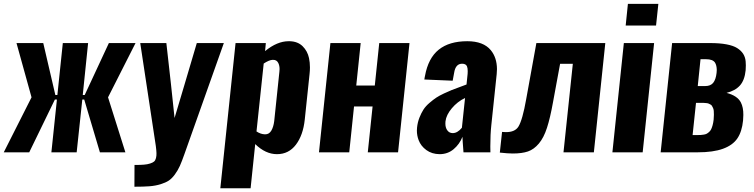

<svg xmlns="http://www.w3.org/2000/svg" viewBox="-38 -806 3988 1016"><path d="M-18.1 0 128.9 -291 49.3 -578.1H190.9L254.9 -303.2H265.6L294.4 -578.1H428.2L399.9 -303.2H410.2L538.1 -578.1H679.2L533.7 -291L625.5 0H490.7L407.7 -279.3H397.5L367.7 0H233.9L263.2 -279.3H252.4L116.7 0Z M673.3 182.1 673.8 66.9Q704.1 66.9 722.9 65.4Q741.7 64 756.1 59.3Q770.5 54.7 777.3 48.8Q784.2 43 787.4 30.5Q790.5 18.1 790 4.2Q789.6 -9.8 786.6 -33.2L704.1 -578.1H842.3L866.7 -360.4L885.7 -181.6L939 -360.4L1003.4 -578.1H1146.5L938 9.3Q924.3 48.3 913.6 72.3Q902.8 96.2 887.2 117.4Q871.6 138.7 855 149.7Q838.4 160.6 811.5 168.9Q784.7 177.2 752.7 179.7Q720.7 182.1 673.3 182.1Z M1363.8 -95.2Q1364.3 -95.2 1364.7 -95.2Q1385.7 -94.7 1397.5 -114.3Q1409.2 -133.8 1413.1 -165.5L1440.4 -426.3Q1441.4 -433.6 1441.4 -440.4Q1441.4 -459 1434.6 -472.7Q1426.3 -489.7 1407.2 -489.3Q1405.3 -489.3 1403.3 -489.3Q1384.8 -487.8 1357.4 -469.7L1319.3 -110.4Q1341.8 -95.7 1363.8 -95.2ZM1127.9 190.4 1208.5 -578.1H1368.7L1364.7 -535.6Q1428.7 -587.9 1489.3 -587.9Q1492.2 -587.9 1494.6 -587.9Q1537.6 -586.9 1563.5 -561.3Q1589.4 -535.6 1597.2 -498.5Q1602.1 -475.6 1602.1 -449.2Q1602.1 -432.6 1600.1 -414.6L1574.7 -173.3Q1565.9 -90.3 1527.8 -40.3Q1489.7 9.8 1427.7 9.8Q1367.2 9.8 1312.5 -43.5L1288.1 190.4Z M1649.9 0 1710.4 -578.1H1870.6L1847.2 -353.5H1945.3L1968.8 -578.1H2128.9L2068.4 0H1908.2L1933.6 -242.7H1835.4L1810.1 0Z M2357.9 -101.6Q2382.8 -101.6 2406.2 -129.9L2422.9 -287.6Q2382.3 -268.1 2352.8 -232.9Q2323.2 -197.8 2319.3 -163.6Q2318.8 -157.7 2318.8 -152.3Q2318.8 -131.8 2327.6 -118.2Q2338.4 -101.6 2357.9 -101.6ZM2288.1 9.8Q2247.1 9.3 2218 -12Q2189 -33.2 2177.2 -64.5Q2168 -88.9 2168 -115.2Q2168 -123 2168.9 -130.9Q2171.9 -159.2 2181.6 -183.8Q2191.4 -208.5 2203.1 -226.6Q2214.8 -244.6 2234.9 -261.7Q2254.9 -278.8 2270.3 -289.1Q2285.6 -299.3 2311.5 -311.5Q2337.4 -323.7 2351.8 -329.3Q2366.2 -335 2393.6 -345Q2420.9 -355 2430.7 -358.9L2436.5 -415.5Q2437 -423.3 2437 -429.7Q2437 -445.3 2433.1 -455.1Q2427.2 -468.8 2407.2 -468.8Q2372.6 -468.8 2365.2 -420.9L2357.4 -378.9L2207.5 -385.3Q2207.5 -386.7 2209 -395Q2210.4 -403.3 2210.9 -404.3Q2228 -498.5 2283.7 -543.2Q2339.4 -587.9 2434.6 -587.9Q2520 -587.9 2559.1 -540.5Q2591.3 -501.5 2591.8 -440.4Q2591.8 -427.7 2590.3 -413.6L2562 -145Q2556.6 -95.2 2556.6 -30.8Q2556.6 -15.6 2557.1 0H2414.6Q2409.2 -68.8 2409.2 -82Q2393.6 -42.5 2362.3 -16.4Q2331.1 9.8 2288.1 9.8Z M2606.9 1.5 2618.7 -107.9Q2629.4 -106.9 2638.7 -106.9Q2686.5 -106.4 2705.1 -135.7Q2727.1 -170.9 2746.6 -282.2L2800.3 -578.1H3165L3104.5 0H2943.8L2993.2 -468.3H2925.8L2888.7 -267.1Q2873.5 -182.1 2856.4 -129.6Q2839.4 -77.1 2813.5 -46.4Q2787.6 -15.6 2755.9 -4.6Q2724.1 6.3 2675.3 6.3Q2649.4 6.3 2606.9 1.5Z M3272.9 -670.9 3284.7 -785.6H3445.8L3433.6 -670.9ZM3202.6 0 3263.2 -578.1H3423.3L3362.8 0Z M3654.3 -350.6H3693.8Q3722.2 -350.6 3736.1 -367.9Q3750 -385.3 3753.9 -420.4Q3754.9 -428.7 3754.9 -436Q3754.4 -460.4 3745.6 -474.6Q3733.9 -492.7 3697.8 -492.7H3668.9ZM3627 -91.3H3652.8Q3663.6 -91.3 3670.7 -91.8Q3677.7 -92.3 3686.8 -93.8Q3695.8 -95.2 3701.7 -98.4Q3707.5 -101.6 3714.4 -107.7Q3721.2 -113.8 3725.3 -122.3Q3729.5 -130.9 3732.9 -143.3Q3736.3 -155.8 3738.3 -172.4Q3739.7 -187 3739.7 -198.7Q3739.7 -210.4 3739 -219.2Q3738.3 -228 3735.1 -234.9Q3731.9 -241.7 3729.2 -246.1Q3726.6 -250.5 3720.9 -253.4Q3715.3 -256.3 3711.2 -258.1Q3707 -259.8 3699.2 -260.5Q3691.4 -261.2 3686.3 -261.5Q3681.2 -261.7 3671.9 -261.7H3645ZM3458 0 3518.6 -578.1H3720.7Q3770.5 -578.1 3806.4 -571.3Q3842.3 -564.5 3862.5 -551.8Q3882.8 -539.1 3894.5 -521.5Q3905.8 -503.4 3907.7 -481.4Q3908.7 -471.2 3908.7 -460Q3908.7 -447.3 3907.7 -434.1Q3902.3 -380.9 3877.2 -353.3Q3852.1 -325.7 3806.6 -314.5Q3863.8 -299.8 3882.3 -264.2Q3896 -237.8 3895.5 -197.3Q3895.5 -183.1 3894 -168Q3888.2 -109.4 3863.8 -73.5Q3839.4 -37.6 3787.8 -18.8Q3736.3 0 3653.3 0Z"/></svg>

Font: Oswald
Style: Bold
Weight: 700
Designer: Vernon Adams
Foundry: Vernon Adams
Version: 3.0; ttfautohint (v0.94.23-7a4d-dirty) -l 8 -r 50 -G 200 -x 